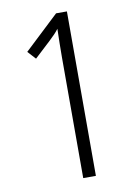

<svg xmlns="http://www.w3.org/2000/svg" viewBox="-82 -768 576 821"><g transform="rotate(-10 206.0 -357.0)"><path d="M267 0V-714H220L70 -573L102 -538L172 -603C191 -621 204 -634 214 -648C213 -604 212 -566 212 -524V0Z"/></g></svg>

Font: Noto Sans Thai Looped ExtraCondensed Light
Style: Regular
Weight: 300
Width: 2
Designer: Sasikarn Vongin, Ben Mitchell
Foundry: The Fontpad Ltd
Version: Version 1.001